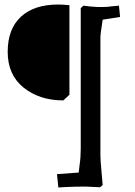

<svg xmlns="http://www.w3.org/2000/svg" viewBox="-20 -735 596 849"><path d="M237 -715Q258 -715 287 -712V-316L260 -291Q155 -291 84.5 -347.5Q14 -404 14 -505.5Q14 -607 72.5 -661Q131 -715 237 -715ZM423 93 358 90Q314 90 272 92L238 94L232 35L328 28L332 -6Q337 -39 337 -77V-699L349 -710Q381 -705 414.5 -704Q448 -703 473 -707L506 -710L511 -660L434 -648Q424 -586 424 -568V-47Q424 -26 429 26L434 83Z"/></svg>

Font: Andada
Style: Regular
Weight: 400
Designer: Carolina Giovagnoli
Foundry: Carolina Giovagnoli
Version: Version 1.002